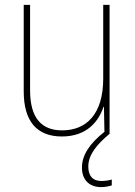

<svg xmlns="http://www.w3.org/2000/svg" viewBox="-20 -548 553 785"><path d="M341 133C341 83 379 40 427 0H428V-528H402V-227C402 -82 334 -15 234 -15C150 -15 103 -65 103 -179V-528H77V-174C77 -53 130 10 233 10C335 10 383 -51 403 -111H405L407 -9C346 39 315 87 315 137C315 190 348 217 393 217C411 217 428 213 437 210V186C428 189 411 192 395 192C359 192 341 171 341 133Z"/></svg>

Font: Noto Sans Malayalam SemiCondensed Thin
Style: Regular
Weight: 100
Width: 4
Designer: Jelle Bosma - Monotype Design Team
Foundry: Monotype Imaging Inc.
Version: Version 2.104